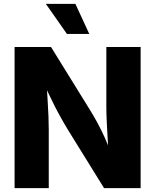

<svg xmlns="http://www.w3.org/2000/svg" viewBox="-20 -970 800 990"><path d="M55.2 0V-727.5H243.2L446.8 -398.4Q465.3 -368.2 483.9 -334Q502.4 -299.8 521 -258.5Q539.6 -217.3 558.1 -166.5L541 -158.7Q538.6 -198.2 535.6 -246.6Q532.7 -294.9 530.5 -340.6Q528.3 -386.2 528.3 -417V-727.5H705.1V0H516.6L329.6 -301.8Q306.6 -339.8 286.4 -376.7Q266.1 -413.6 245.1 -457.3Q224.1 -501 196.8 -557.6L218.8 -560.1Q222.2 -507.8 225.3 -458.5Q228.5 -409.2 230 -368.7Q231.4 -328.1 231.4 -301.8V0ZM325.2 -794.9 216.3 -950.2H368.7L440.4 -794.9Z"/></svg>

Font: Inter 17pt ExtraBold
Style: Regular
Weight: 800
Version: Version 4.001;git-66647c0bb